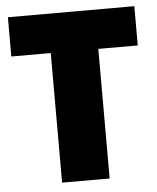

<svg xmlns="http://www.w3.org/2000/svg" viewBox="-48 -667 579 708"><g transform="rotate(-5 241.5 -312.5)"><path d="M329.4 -479.7V0H153.4V-479.7H7.4V-625H475.4V-479.7Z"/></g></svg>

Font: Changa
Style: Regular
Weight: 400
Designer: Eduardo Rodriguez Tunni
Foundry: Eduardo Rodriguez Tunni
Version: Version 3.003